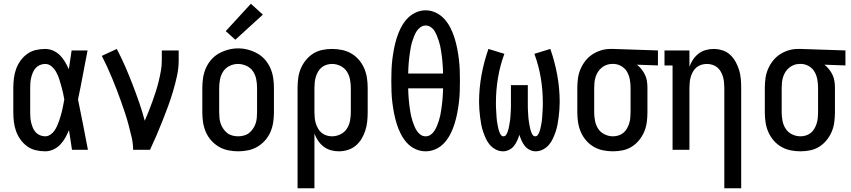

<svg xmlns="http://www.w3.org/2000/svg" viewBox="-20 -799 4540 1024"><path d="M221 8Q195 8 170 2Q145 -4 124.5 -19Q104 -34 89 -55Q74 -76 65.5 -100Q57 -124 54 -149.5Q51 -175 51 -200V-330Q51 -355 54 -380.5Q57 -406 65.5 -430Q74 -454 89 -475Q104 -496 124.5 -511Q145 -526 170 -532Q195 -538 221 -538Q243 -538 263.5 -529Q284 -520 299.5 -504.5Q315 -489 326.5 -469.5Q338 -450 347 -430Q351 -455 354.5 -480Q358 -505 362 -530H447Q434 -465 422 -399.5Q410 -334 396 -269Q410 -202 423 -134.5Q436 -67 449 0H364Q360 -26 356 -52.5Q352 -79 348 -105Q339 -84 328 -64Q317 -44 301 -27.5Q285 -11 264 -1.5Q243 8 221 8ZM221 -72Q235 -72 248 -80.5Q261 -89 269.5 -101Q278 -113 284 -126.5Q290 -140 295 -154Q300 -168 304 -182Q308 -196 311.5 -210.5Q315 -225 317.5 -239.5Q320 -254 323 -269Q320 -288 315.5 -306.5Q311 -325 306 -343.5Q301 -362 295 -380Q289 -398 279.5 -415Q270 -432 255 -445Q240 -458 221 -458Q207 -458 193.5 -452.5Q180 -447 170.5 -436.5Q161 -426 155.5 -413Q150 -400 146.5 -386Q143 -372 142 -358Q141 -344 141 -330V-200Q141 -186 142 -172Q143 -158 146.5 -144Q150 -130 155.5 -117Q161 -104 170.5 -93.5Q180 -83 193.5 -77.5Q207 -72 221 -72Z M690 0Q690 -33 682.5 -65.5Q675 -98 666.5 -130Q658 -162 647.5 -194Q637 -226 626 -257Q615 -288 603 -319Q591 -350 578.5 -380.5Q566 -411 552 -441.5Q538 -472 523 -501L603 -538Q627 -492 647.5 -445Q668 -398 686.5 -350Q705 -302 722 -253Q739 -204 752 -155Q763 -180 773.5 -206.5Q784 -233 793.5 -259.5Q803 -286 811.5 -312.5Q820 -339 826.5 -366Q833 -393 838 -421Q843 -449 843 -477V-530H933V-477Q933 -435 924 -394Q915 -353 903 -312.5Q891 -272 876.5 -232.5Q862 -193 846.5 -154Q831 -115 814.5 -76.5Q798 -38 780 0Z M1250 8Q1223 8 1196.5 2.5Q1170 -3 1147 -16.5Q1124 -30 1106 -50.5Q1088 -71 1077.5 -95.5Q1067 -120 1063 -146.5Q1059 -173 1059 -200V-330Q1059 -357 1063 -383.5Q1067 -410 1077.5 -434.5Q1088 -459 1106 -480Q1124 -501 1147.5 -514Q1171 -527 1197 -534Q1223 -541 1250 -541Q1277 -541 1303 -534Q1329 -527 1352.5 -514Q1376 -501 1394 -480Q1412 -459 1422.5 -434.5Q1433 -410 1437 -383.5Q1441 -357 1441 -330V-200Q1441 -173 1437 -146.5Q1433 -120 1422.5 -95.5Q1412 -71 1394 -50.5Q1376 -30 1353 -16.5Q1330 -3 1303.5 2.5Q1277 8 1250 8ZM1250 -72Q1265 -72 1280.5 -76Q1296 -80 1308 -89.5Q1320 -99 1329 -112Q1338 -125 1343 -139.5Q1348 -154 1349.5 -169.5Q1351 -185 1351 -200V-330Q1351 -353 1346.5 -376.5Q1342 -400 1329 -419Q1316 -438 1294 -448Q1272 -458 1249 -458Q1226 -458 1204.5 -447.5Q1183 -437 1170.5 -418Q1158 -399 1153.5 -376Q1149 -353 1149 -330V-200Q1149 -185 1150.5 -169.5Q1152 -154 1157 -139.5Q1162 -125 1171 -112Q1180 -99 1192 -89.5Q1204 -80 1219.5 -76Q1235 -72 1250 -72ZM1235 -587 1184 -633 1318 -779 1382 -721Z M1567 205V-330Q1567 -356 1570.5 -382.5Q1574 -409 1584 -433Q1594 -457 1611 -478Q1628 -499 1650 -513Q1672 -527 1698 -532.5Q1724 -538 1751 -538Q1778 -538 1804.5 -532.5Q1831 -527 1854 -513.5Q1877 -500 1894.5 -479.5Q1912 -459 1922.5 -434.5Q1933 -410 1937 -383.5Q1941 -357 1941 -330V-200Q1941 -176 1938.5 -151.5Q1936 -127 1928.5 -103.5Q1921 -80 1908.5 -59Q1896 -38 1877.5 -22.5Q1859 -7 1835.5 0.5Q1812 8 1787 8Q1765 8 1744 2Q1723 -4 1706 -17Q1689 -30 1676.5 -48.5Q1664 -67 1657 -87V205ZM1751 -72Q1774 -72 1795.5 -82.5Q1817 -93 1829.5 -112Q1842 -131 1846.5 -154Q1851 -177 1851 -200V-330Q1851 -353 1846.5 -376Q1842 -399 1829.5 -418Q1817 -437 1795.5 -447.5Q1774 -458 1751 -458Q1736 -458 1721.5 -453.5Q1707 -449 1695.5 -439.5Q1684 -430 1676.5 -417Q1669 -404 1664.5 -389.5Q1660 -375 1658.5 -360Q1657 -345 1657 -330V-200Q1657 -185 1658.5 -170Q1660 -155 1664.5 -140.5Q1669 -126 1676.5 -113Q1684 -100 1695.5 -90.5Q1707 -81 1721.5 -76.5Q1736 -72 1751 -72Z M2250 8Q2221 8 2194.5 -4.5Q2168 -17 2149 -38.5Q2130 -60 2117 -86Q2104 -112 2095.5 -139.5Q2087 -167 2081.5 -195.5Q2076 -224 2072.5 -252.5Q2069 -281 2068 -310Q2067 -339 2067 -368Q2067 -396 2068 -425Q2069 -454 2072.5 -482.5Q2076 -511 2081.5 -539.5Q2087 -568 2095.5 -595.5Q2104 -623 2117 -649Q2130 -675 2149 -696.5Q2168 -718 2194.5 -731Q2221 -744 2250 -744Q2279 -744 2305.5 -731Q2332 -718 2351 -696.5Q2370 -675 2383 -649Q2396 -623 2404.5 -595.5Q2413 -568 2418.5 -539.5Q2424 -511 2427.5 -482.5Q2431 -454 2432 -425Q2433 -396 2433 -367Q2433 -339 2432 -310Q2431 -281 2427.5 -252.5Q2424 -224 2418.5 -195.5Q2413 -167 2404.5 -139.5Q2396 -112 2383 -86Q2370 -60 2351 -38.5Q2332 -17 2305.5 -4.5Q2279 8 2250 8ZM2343 -407Q2343 -422 2342 -436.5Q2341 -451 2340 -465.5Q2339 -480 2337 -494.5Q2335 -509 2333 -523.5Q2331 -538 2328 -552Q2325 -566 2320.5 -580Q2316 -594 2310.5 -607.5Q2305 -621 2297.5 -633.5Q2290 -646 2277.5 -654.5Q2265 -663 2250 -663Q2236 -663 2223.5 -654.5Q2211 -646 2203 -634Q2195 -622 2189.5 -608Q2184 -594 2179.5 -580.5Q2175 -567 2172 -552.5Q2169 -538 2167 -523.5Q2165 -509 2163 -494.5Q2161 -480 2160 -465.5Q2159 -451 2158 -436.5Q2157 -422 2157 -407ZM2250 -72Q2265 -72 2277 -80.5Q2289 -89 2297 -101.5Q2305 -114 2310.5 -127.5Q2316 -141 2320.5 -155Q2325 -169 2328 -183Q2331 -197 2333 -211.5Q2335 -226 2337 -240.5Q2339 -255 2340 -269.5Q2341 -284 2342 -298.5Q2343 -313 2343 -328H2157Q2157 -313 2158 -298.5Q2159 -284 2160 -269.5Q2161 -255 2163 -240.5Q2165 -226 2167 -211.5Q2169 -197 2172 -183Q2175 -169 2179.5 -155Q2184 -141 2189.5 -127.5Q2195 -114 2203 -101.5Q2211 -89 2223 -80.5Q2235 -72 2250 -72Z M2663 8Q2643 8 2624.5 -1.5Q2606 -11 2593 -26Q2580 -41 2571.5 -59.5Q2563 -78 2556.5 -97Q2550 -116 2546.5 -135.5Q2543 -155 2540.5 -175Q2538 -195 2536.5 -215Q2535 -235 2535 -255Q2535 -327 2548 -398.5Q2561 -470 2585 -538L2670 -512Q2647 -450 2636 -384.5Q2625 -319 2625 -253Q2625 -245 2625 -237Q2625 -229 2625.5 -221Q2626 -213 2626.5 -205Q2627 -197 2627.5 -188.5Q2628 -180 2628.5 -172Q2629 -164 2630 -156Q2631 -148 2632.5 -140Q2634 -132 2635.5 -124.5Q2637 -117 2639 -109Q2641 -101 2644 -93.5Q2647 -86 2652 -79Q2657 -72 2665 -72Q2674 -72 2679 -79.5Q2684 -87 2687 -95Q2690 -103 2692 -111.5Q2694 -120 2695.5 -128.5Q2697 -137 2698.5 -145.5Q2700 -154 2701 -162.5Q2702 -171 2702.5 -179.5Q2703 -188 2703.5 -196.5Q2704 -205 2704.5 -213.5Q2705 -222 2705 -230.5Q2705 -239 2705 -247.5Q2705 -256 2705 -265V-345H2795V-265Q2795 -256 2795 -247.5Q2795 -239 2795 -230.5Q2795 -222 2795.5 -213.5Q2796 -205 2796.5 -196.5Q2797 -188 2797.5 -179.5Q2798 -171 2799 -162.5Q2800 -154 2801.5 -145.5Q2803 -137 2804.5 -128.5Q2806 -120 2808 -111.5Q2810 -103 2813 -95Q2816 -87 2821 -79.5Q2826 -72 2835 -72Q2843 -72 2848 -79Q2853 -86 2856 -93.5Q2859 -101 2861 -109Q2863 -117 2864.5 -124.5Q2866 -132 2867.5 -140Q2869 -148 2870 -156Q2871 -164 2871.5 -172Q2872 -180 2872.5 -188.5Q2873 -197 2873.5 -205Q2874 -213 2874.5 -221Q2875 -229 2875 -237Q2875 -245 2875 -253Q2875 -319 2864 -384.5Q2853 -450 2830 -512L2915 -538Q2939 -470 2952 -398.5Q2965 -327 2965 -255Q2965 -235 2963.5 -215Q2962 -195 2959.5 -175Q2957 -155 2953.5 -135.5Q2950 -116 2943.5 -97Q2937 -78 2928.5 -59.5Q2920 -41 2907 -26Q2894 -11 2875.5 -1.5Q2857 8 2837 8Q2821 8 2805.5 0.5Q2790 -7 2779.5 -20Q2769 -33 2762 -48.5Q2755 -64 2750 -80Q2745 -64 2738 -48.5Q2731 -33 2720.5 -20Q2710 -7 2694.5 0.5Q2679 8 2663 8Z M3249 8Q3222 8 3195.5 2.5Q3169 -3 3146 -16.5Q3123 -30 3105.5 -50.5Q3088 -71 3077.5 -95.5Q3067 -120 3063 -146.5Q3059 -173 3059 -200V-330Q3059 -356 3062.5 -381.5Q3066 -407 3076 -430.5Q3086 -454 3102 -474.5Q3118 -495 3139.5 -509Q3161 -523 3185.5 -530.5Q3210 -538 3236 -538Q3240 -538 3243.5 -538Q3247 -538 3250 -538L3489 -530V-450L3377 -454Q3391 -443 3402 -429Q3413 -415 3420.5 -399Q3428 -383 3430.5 -365.5Q3433 -348 3433 -330V-200Q3433 -174 3429.5 -147.5Q3426 -121 3416 -97Q3406 -73 3389 -52Q3372 -31 3350 -17Q3328 -3 3302 2.5Q3276 8 3249 8ZM3249 -72Q3264 -72 3278.5 -76.5Q3293 -81 3304.5 -90.5Q3316 -100 3323.5 -113Q3331 -126 3335.5 -140.5Q3340 -155 3341.5 -170Q3343 -185 3343 -200V-330Q3343 -351 3339.5 -372.5Q3336 -394 3326 -413Q3316 -432 3297.5 -444Q3279 -456 3257 -458H3250Q3248 -458 3246 -458Q3244 -458 3243 -458Q3228 -458 3214 -452.5Q3200 -447 3188.5 -437.5Q3177 -428 3169 -415.5Q3161 -403 3156.5 -388.5Q3152 -374 3150.5 -359.5Q3149 -345 3149 -330V-200Q3149 -177 3153.5 -154Q3158 -131 3170.5 -112Q3183 -93 3204.5 -82.5Q3226 -72 3249 -72Z M3843 205V-330Q3843 -345 3841.5 -360Q3840 -375 3836 -389Q3832 -403 3824.5 -416.5Q3817 -430 3805.5 -439.5Q3794 -449 3779.5 -453.5Q3765 -458 3750 -458Q3735 -458 3720.5 -453.5Q3706 -449 3694.5 -439.5Q3683 -430 3675.5 -416.5Q3668 -403 3664 -389Q3660 -375 3658.5 -360Q3657 -345 3657 -330V0H3567V-450H3524V-530H3657V-443Q3664 -463 3676 -481Q3688 -499 3705 -512.5Q3722 -526 3743.5 -532Q3765 -538 3786 -538Q3810 -538 3833.5 -530.5Q3857 -523 3874.5 -506.5Q3892 -490 3903.5 -469Q3915 -448 3922 -425Q3929 -402 3931 -378Q3933 -354 3933 -330V205Z M4249 8Q4222 8 4195.5 2.5Q4169 -3 4146 -16.5Q4123 -30 4105.5 -50.5Q4088 -71 4077.5 -95.5Q4067 -120 4063 -146.5Q4059 -173 4059 -200V-330Q4059 -356 4062.5 -381.5Q4066 -407 4076 -430.5Q4086 -454 4102 -474.5Q4118 -495 4139.5 -509Q4161 -523 4185.5 -530.5Q4210 -538 4236 -538Q4240 -538 4243.5 -538Q4247 -538 4250 -538L4489 -530V-450L4377 -454Q4391 -443 4402 -429Q4413 -415 4420.5 -399Q4428 -383 4430.5 -365.5Q4433 -348 4433 -330V-200Q4433 -174 4429.5 -147.5Q4426 -121 4416 -97Q4406 -73 4389 -52Q4372 -31 4350 -17Q4328 -3 4302 2.5Q4276 8 4249 8ZM4249 -72Q4264 -72 4278.5 -76.5Q4293 -81 4304.5 -90.5Q4316 -100 4323.5 -113Q4331 -126 4335.5 -140.5Q4340 -155 4341.5 -170Q4343 -185 4343 -200V-330Q4343 -351 4339.5 -372.5Q4336 -394 4326 -413Q4316 -432 4297.5 -444Q4279 -456 4257 -458H4250Q4248 -458 4246 -458Q4244 -458 4243 -458Q4228 -458 4214 -452.5Q4200 -447 4188.5 -437.5Q4177 -428 4169 -415.5Q4161 -403 4156.5 -388.5Q4152 -374 4150.5 -359.5Q4149 -345 4149 -330V-200Q4149 -177 4153.5 -154Q4158 -131 4170.5 -112Q4183 -93 4204.5 -82.5Q4226 -72 4249 -72Z"/></svg>

Font: Iosevka Slab Medium
Style: Regular
Weight: 500
Monospace: yes
Designer: Belleve Invis
Foundry: Belleve Invis
Version: Version 11.1.1; ttfautohint (v1.8.3)